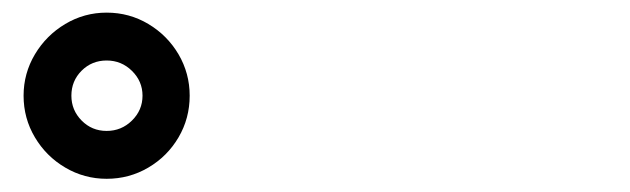

<svg xmlns="http://www.w3.org/2000/svg" viewBox="-20 -838 978 298"><path d="M16.6 -689.5Q16.6 -724.1 34.2 -753.7Q51.8 -783.2 81.3 -800.8Q110.8 -818.4 145.5 -818.4Q180.7 -818.4 210.2 -800.8Q239.7 -783.2 257.1 -753.7Q274.4 -724.1 274.4 -689.5Q274.4 -654.3 257.1 -624.8Q239.7 -595.2 210.2 -577.9Q180.7 -560.5 145.5 -560.5Q110.8 -560.5 81.3 -577.9Q51.8 -595.2 34.2 -624.8Q16.6 -654.3 16.6 -689.5ZM201.2 -689.5Q201.2 -711.9 184.8 -728Q168.5 -744.1 145.5 -744.1Q122.6 -744.1 106.7 -728.3Q90.8 -712.4 90.8 -689.5Q90.8 -667 106.7 -650.9Q122.6 -634.8 145.5 -634.8Q168.5 -634.8 184.8 -650.9Q201.2 -667 201.2 -689.5Z"/></svg>

Font: Pretendard JP SemiBold
Style: Regular
Weight: 600
Designer: Base glyphs from Inter by Rasmus Andersson; Hangeul glyphs from Noto Sans CJK(Source Han Sans) by Jang Soo-young and Kan
Foundry: Kil Hyung-jin
Version: Version 1.309